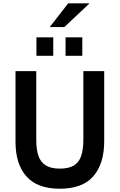

<svg xmlns="http://www.w3.org/2000/svg" viewBox="-20 -1140 730 1170"><path d="M344.5 10Q207 10 140.8 -65.2Q74.5 -140.5 74.5 -275.5V-706.5H201V-290Q201 -227 214.5 -189.2Q228 -151.5 258 -133Q289 -112.5 344.5 -112.5Q398.5 -112.5 429.8 -131.2Q461 -150 474.5 -189.2Q488 -228.5 488 -290V-706.5H615V-280.5Q615 -142 548.8 -66Q482.5 10 344.5 10ZM304.5 -800H202V-912.5H304.5ZM481.5 -800H379.5V-912.5H481.5ZM372 -975H283L395.5 -1119.5H525.5Z"/></svg>

Font: Acari Sans
Style: Bold
Weight: 700
Designer: Alfredo Marco Pradil and Stefan Peev (font) & Cristiano Sobral (main changes)
Foundry: Alfredo Marco Pradil and Stefan Peev (font) & Cristiano Sobral (main changes)
Version: Version 1.063; ttfautohint (v1.8.3)